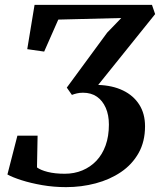

<svg xmlns="http://www.w3.org/2000/svg" viewBox="-20 -763 658 789"><path d="M251.5 6Q201 6 153.5 -2.2Q106 -10.5 68.5 -22.5Q31 -34.5 10.5 -46L51.5 -205.5H134.5L132 -75Q146.5 -64 176 -56.5Q205.5 -49 246 -49Q285.5 -49 318.5 -62.8Q351.5 -76.5 376 -102.2Q400.5 -128 414 -165.5Q427.5 -203 427.5 -251Q427.5 -290.5 414.5 -320Q401.5 -349.5 378 -365.8Q354.5 -382 321 -382Q307 -382 295.8 -379.2Q284.5 -376.5 275.5 -373L254.5 -403L420.5 -629L478.5 -689L219.5 -682.5L161.5 -551L92 -561L122 -743H604.5L617.5 -705L383.5 -414Q442.5 -412 485.5 -391.2Q528.5 -370.5 552.2 -333.2Q576 -296 576 -244Q576 -181 549.5 -134Q523 -87 477.2 -56Q431.5 -25 373 -9.5Q314.5 6 251.5 6Z"/></svg>

Font: Merriweather 20pt SemiBold
Style: Italic
Weight: 600
Italic angle: -7.8°
Version: Version 2.101